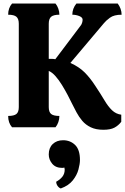

<svg xmlns="http://www.w3.org/2000/svg" viewBox="-20 -718 706 1083"><path d="M563 14Q521 14 492 0Q463 -14 444 -36.5Q425 -59 411.5 -84.5Q398 -110 387 -132Q377 -153 362 -181.5Q347 -210 329.5 -238.5Q312 -267 293 -288.5Q274 -310 255 -318V-114Q255 -86 268.5 -75Q282 -64 315 -64Q315 -46 309 -29Q303 -12 293 0H48Q26 -25 26 -64Q59 -64 72.5 -75Q86 -86 86 -114V-584Q86 -612 72.5 -623.5Q59 -635 26 -635Q26 -673 48 -698H293Q303 -686 309 -669Q315 -652 315 -635Q282 -635 268.5 -623.5Q255 -612 255 -584V-386Q262 -386 272 -386Q282 -386 292 -384L433 -571Q440 -579 443 -589Q446 -599 446 -607Q446 -620 427 -627.5Q408 -635 388 -635Q388 -670 411 -698H644Q654 -685 660 -668.5Q666 -652 666 -635Q623 -635 600 -618Q577 -601 566 -587L377 -363Q426 -341 457.5 -309.5Q489 -278 518 -233Q548 -188 569 -152.5Q590 -117 612 -96Q634 -75 664 -71V-31Q648 -10 625.5 2Q603 14 563 14ZM323 345Q313 342 305 331Q297 320 297 307Q319 295 332 278.5Q345 262 345 238Q345 235 343 227Q340 228 337 228.5Q334 229 331 229Q294 229 274.5 205.5Q255 182 255 153Q255 116 277.5 94.5Q300 73 336 73Q376 73 403.5 99.5Q431 126 431 185Q431 206 422.5 238Q414 270 390.5 299.5Q367 329 323 345Z"/></svg>

Font: Calistoga
Style: Regular
Weight: 400
Designer: Yvonne Schuttler, Eben Sorkin
Foundry: www.sorkintype.com
Version: Version 1.010; ttfautohint (v1.8.4.7-5d5b)